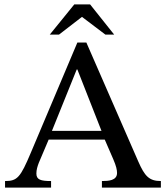

<svg xmlns="http://www.w3.org/2000/svg" viewBox="-20 -856 758 876"><path d="M714 0V-30C660 -30 640 -53 611 -119L374 -662H333L121 -160C73 -46 59 -30 3 -30V0H213V-30C166 -30 146 -36 146 -64C146 -82 151 -97 157 -113L202 -219H458L497 -129C510 -99 514 -81 514 -67C514 -32 475 -30 445 -30V0ZM443 -259H217L330 -539H333ZM501 -698 391 -836H319L207 -698H249L354 -779L461 -698Z"/></svg>

Font: STIX Two Math
Style: Regular
Weight: 400
Designer: Ross Mills, John Hudson & Paul Hanslow, Tiro Typeworks Ltd; with portions MicroPress Inc., with additions and correction
Foundry: Tiro Typeworks Ltd
Version: Version 2.02 b142